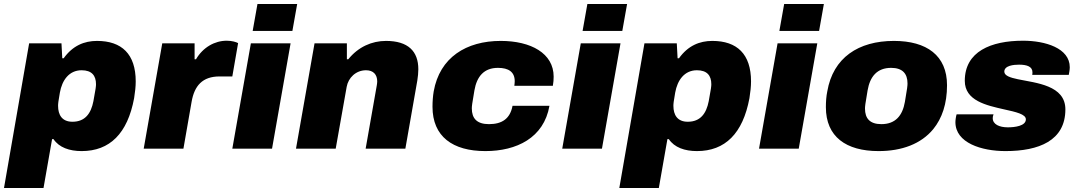

<svg xmlns="http://www.w3.org/2000/svg" viewBox="-39 -745 5406 962"><path d="M-19 197H179L222 -48H229C257 -6 309 12 370 12C511 12 600 -76 633 -253C638 -284 641 -312 641 -337C641 -474 571 -540 447 -540C383 -540 325 -516 280 -453H273L269 -528H107ZM324 -135C272 -135 252 -169 252 -215C252 -225 253 -236 261 -281C272 -343 307 -393 370 -393C421 -393 442 -366 442 -323C442 -313 441 -302 429 -238C417 -176 387 -135 324 -135Z M681 0H880L921 -235C935 -315 975 -362 1061 -362H1125L1154 -529C1145 -534 1124 -541 1097 -541C1037 -541 978 -508 943 -448H936V-528H774Z M1227 -590H1426L1450 -725H1251ZM1125 0H1324L1417 -528H1218Z M1444 0H1643L1698 -310C1706 -355 1744 -393 1795 -393C1832 -393 1851 -371 1851 -337C1851 -331 1850 -325 1849 -318L1793 0H1992L2052 -342C2055 -362 2057 -380 2057 -398C2057 -488 2006 -540 1895 -540C1824 -540 1756 -510 1706 -448H1699V-528H1537Z M2393 12C2549 12 2686 -54 2714 -215H2529C2517 -150 2476 -123 2411 -123C2350 -123 2325 -152 2325 -202C2325 -212 2326 -223 2338 -292C2350 -362 2386 -405 2456 -405C2510 -405 2540 -384 2540 -338C2540 -331 2539 -323 2538 -315H2731C2734 -331 2735 -347 2735 -361C2735 -478 2621 -540 2470 -540C2297 -540 2164 -457 2134 -287C2130 -263 2128 -237 2128 -210C2128 -61 2229 12 2393 12Z M2880 -590H3079L3103 -725H2904ZM2778 0H2977L3070 -528H2871Z M3064 197H3262L3305 -48H3312C3340 -6 3392 12 3453 12C3594 12 3683 -76 3716 -253C3721 -284 3724 -312 3724 -337C3724 -474 3654 -540 3530 -540C3466 -540 3408 -516 3363 -453H3356L3352 -528H3190ZM3407 -135C3355 -135 3335 -169 3335 -215C3335 -225 3336 -236 3344 -281C3355 -343 3390 -393 3453 -393C3504 -393 3525 -366 3525 -323C3525 -313 3524 -302 3512 -238C3500 -176 3470 -135 3407 -135Z M3866 -590H4065L4089 -725H3890ZM3764 0H3963L4056 -528H3857Z M4363 12C4480 12 4576 -24 4637 -98C4681 -152 4706 -225 4706 -318C4706 -467 4604 -540 4440 -540C4262 -540 4135 -456 4106 -287C4101 -263 4099 -236 4099 -208C4099 -60 4200 12 4363 12ZM4377 -123C4319 -123 4295 -152 4295 -201C4295 -211 4296 -223 4308 -292C4320 -362 4356 -405 4426 -405C4483 -405 4508 -376 4508 -327C4508 -316 4507 -304 4495 -235C4483 -165 4447 -123 4377 -123Z M4999 12C5166 12 5299 -40 5299 -197C5299 -318 5152 -329 5061 -348C5022 -356 4993 -366 4993 -386C4993 -417 5041 -421 5067 -421C5107 -421 5134 -411 5134 -383C5134 -380 5134 -376 5133 -370H5316C5318 -380 5321 -396 5321 -408C5321 -504 5198 -541 5087 -541C4926 -541 4795 -487 4795 -340C4795 -240 4904 -217 4992 -197C5051 -184 5101 -173 5101 -147C5101 -114 5046 -107 5011 -107C4968 -107 4935 -122 4935 -153C4935 -158 4936 -165 4939 -172H4754C4751 -163 4748 -144 4748 -133C4748 -29 4879 12 4999 12Z"/></svg>

Font: Archivo Black
Style: Italic
Weight: 900
Italic angle: -10°
Designer: Hector Gatti
Foundry: Omnibus-Type
Version: Version 2.001